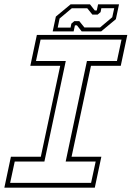

<svg xmlns="http://www.w3.org/2000/svg" viewBox="-37 -860 604 880"><path d="M-17 0 13 -141.5H150L239 -558.5H102L132 -700H546.5L516.5 -558.5H380L291 -141.5H427.5L397.5 0ZM9.5 -22H380.5L401.5 -119.5H264L361.5 -580.5H499L520 -678.5H149L128 -580.5H264.5L166.5 -119.5H30.5ZM204.5 -716 219 -784 286.5 -840H375.5L397.5 -812H406.5L412.5 -840H508.5L494 -772L426.5 -716H337.5L315.5 -744H306.5L300.5 -716ZM227.5 -733.5H286.5L290 -751.5L303.5 -763H326.5L350 -734H421.5L477.5 -781L486.5 -822.5H427.5L424 -804.5L410.5 -793H386.5L363 -822H292L236 -775Z"/></svg>

Font: Tourney Thin ExtraLight
Style: Italic
Weight: 250
Italic angle: -12°
Version: Version 1.015